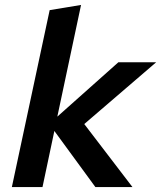

<svg xmlns="http://www.w3.org/2000/svg" viewBox="-20 -757 652 777"><path d="M28 0 181 -716 308 -737 212 -285 459 -505H612L321 -255L516 0H366L200 -227L152 0Z"/></svg>

Font: Red Hat Mono SemiBold
Style: Italic
Weight: 600
Italic angle: -12°
Monospace: yes
Designer: Pentagram, MCKL
Foundry: MCKL
Version: Version 1.030